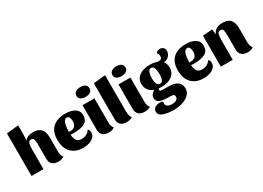

<svg xmlns="http://www.w3.org/2000/svg" viewBox="-16 -1642 3747 2735"><g transform="rotate(-30 1857.5 -275.0)"><path d="M241 -470Q286 -530 382 -530Q472 -530 513 -483Q554 -436 554 -342V-117Q554 -52 585 -12Q570 1 543.5 8Q517 15 493 15Q428 15 393 -16Q358 -47 358 -110V-340Q358 -395 350 -424.5Q342 -454 308 -454Q270 -454 260 -418.5Q250 -383 250 -320V0H54V-700L250 -720V-600Q250 -507 241 -470Z M1103 -115Q1103 -70 1073 -39Q1043 -8 996.5 7Q950 22 899 22Q770 22 699.5 -52.5Q629 -127 629 -259Q629 -393 703.5 -461.5Q778 -530 915 -530Q1003 -530 1064 -494Q1125 -458 1125 -385Q1125 -295 1060 -261.5Q995 -228 881 -228Q848 -228 830 -231Q834 -168 858.5 -133.5Q883 -99 939 -99Q982 -99 1019 -117.5Q1056 -136 1075 -171Q1089 -164 1096 -148.5Q1103 -133 1103 -115ZM829 -278Q837 -276 853 -276Q954 -278 954 -385Q954 -421 942 -445.5Q930 -470 902 -470Q832 -470 829 -278Z M1395 -670Q1395 -632 1364.5 -611Q1334 -590 1285 -590Q1237 -590 1207.5 -610.5Q1178 -631 1178 -668Q1178 -707 1209.5 -728.5Q1241 -750 1289 -750Q1337 -750 1366 -729Q1395 -708 1395 -670ZM1414 -12Q1399 1 1372 8Q1345 15 1321 15Q1257 15 1222 -16Q1187 -47 1187 -110V-510H1383V-117Q1383 -52 1414 -12Z M1710 -12Q1695 1 1668 8Q1641 15 1617 15Q1553 15 1518 -16Q1483 -47 1483 -110V-700L1679 -720V-117Q1679 -52 1710 -12Z M1987 -670Q1987 -632 1956.5 -611Q1926 -590 1877 -590Q1829 -590 1799.5 -610.5Q1770 -631 1770 -668Q1770 -707 1801.5 -728.5Q1833 -750 1881 -750Q1929 -750 1958 -729Q1987 -708 1987 -670ZM2006 -12Q1991 1 1964 8Q1937 15 1913 15Q1849 15 1814 -16Q1779 -47 1779 -110V-510H1975V-117Q1975 -52 2006 -12Z M2498 -459Q2531 -417 2531 -357Q2531 -268 2465.5 -220Q2400 -172 2293 -172Q2278 -172 2248 -174Q2241 -164 2241 -151Q2241 -137 2257 -133Q2273 -129 2313 -129H2379Q2578 -129 2578 16Q2578 75 2535.5 116.5Q2493 158 2426 179Q2359 200 2286 200Q2189 200 2117 176.5Q2045 153 2045 95Q2045 50 2078 29.5Q2111 9 2155 9Q2189 9 2206 19Q2203 34 2203 46Q2203 82 2229 98.5Q2255 115 2306 115Q2348 115 2374.5 97.5Q2401 80 2401 46Q2401 19 2377.5 11.5Q2354 4 2293 4Q2196 4 2154.5 -19.5Q2113 -43 2113 -90Q2113 -120 2131.5 -145.5Q2150 -171 2181 -190Q2126 -209 2095 -250Q2064 -291 2064 -351Q2064 -438 2130.5 -484Q2197 -530 2303 -530Q2360 -530 2407 -516Q2429 -510 2448 -510Q2497 -510 2497 -567Q2497 -583 2491 -598Q2485 -613 2473 -622Q2484 -638 2502 -646.5Q2520 -655 2540 -655Q2574 -655 2595 -635Q2616 -615 2616 -577Q2616 -534 2584 -499.5Q2552 -465 2498 -459ZM2359 -346Q2359 -402 2345.5 -442Q2332 -482 2298 -482Q2262 -482 2248 -442Q2234 -402 2234 -346Q2234 -222 2298 -222Q2359 -222 2359 -346Z M3084 -115Q3084 -70 3054 -39Q3024 -8 2977.5 7Q2931 22 2880 22Q2751 22 2680.5 -52.5Q2610 -127 2610 -259Q2610 -393 2684.5 -461.5Q2759 -530 2896 -530Q2984 -530 3045 -494Q3106 -458 3106 -385Q3106 -295 3041 -261.5Q2976 -228 2862 -228Q2829 -228 2811 -231Q2815 -168 2839.5 -133.5Q2864 -99 2920 -99Q2963 -99 3000 -117.5Q3037 -136 3056 -171Q3070 -164 3077 -148.5Q3084 -133 3084 -115ZM2810 -278Q2818 -276 2834 -276Q2935 -278 2935 -385Q2935 -421 2923 -445.5Q2911 -470 2883 -470Q2813 -470 2810 -278Z M3335 -432Q3355 -484 3396 -507Q3437 -530 3498 -530Q3587 -530 3627.5 -483Q3668 -436 3668 -342V-117Q3668 -52 3699 -12Q3684 1 3657.5 8Q3631 15 3607 15Q3542 15 3507 -16Q3472 -47 3472 -110V-340Q3472 -395 3464 -424.5Q3456 -454 3422 -454Q3384 -454 3374 -418.5Q3364 -383 3364 -320V0H3168V-510L3327 -522Z"/></g></svg>

Font: Sansita ExtraBold
Style: Regular
Weight: 800
Designer: Pablo Cosgaya
Foundry: Omnibus-Type
Version: Version 1.006